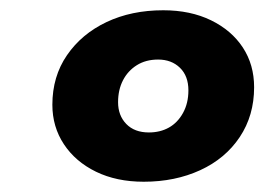

<svg xmlns="http://www.w3.org/2000/svg" viewBox="-20 -771 515 374"><path d="M260 -417Q207 -417 167 -436.5Q127 -456 104.5 -490Q82 -524 82 -567Q82 -622 110.5 -663.5Q139 -705 187.5 -728Q236 -751 298 -751Q351 -751 391 -731.5Q431 -712 453 -678.5Q475 -645 475 -601Q475 -546 447 -504Q419 -462 370 -439.5Q321 -417 260 -417ZM270 -513Q292 -513 309 -522.5Q326 -532 336.5 -551Q347 -570 347 -595Q347 -623 330.5 -639Q314 -655 288 -655Q264 -655 246.5 -644Q229 -633 219.5 -614.5Q210 -596 210 -572Q210 -546 226 -529.5Q242 -513 270 -513Z"/></svg>

Font: Montserrat Thin ExtraBold
Style: Italic
Weight: 800
Italic angle: -11.3°
Version: Version 9.000